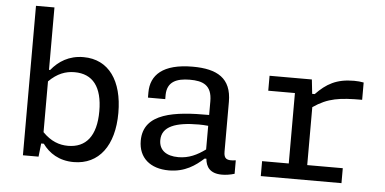

<svg xmlns="http://www.w3.org/2000/svg" viewBox="-52 -866 1964 979"><g transform="rotate(5 930.0 -376.5)"><path d="M560.5 -257.5C560.5 -421 489 -525.5 359 -525.5C284.5 -525.5 232 -491 195 -445.5H189V-765H94.5V0H174.5L182 -68H195.5C228.5 -22.5 279.5 12 355 12C484.5 12 560.5 -90.5 560.5 -257.5ZM189 -126.5V-386.5C232 -429.5 274.5 -445 320.5 -445C413.5 -445 463 -382 463 -257.5C463 -130 410.5 -68 319 -68C274 -68 231 -83.5 189 -126.5Z M918 -525.5C764.5 -525.5 704 -463.5 704 -375.5V-348.5H792.5V-370.5C793.5 -439 843 -457.5 908 -458C976 -458.5 1022.5 -440 1022.5 -357.5V-287.5C848 -288.5 686.5 -270 686.5 -126.5C686.5 -39 747 12 842 12C925 12 977.5 -26.5 1019 -64H1028C1031.5 -23 1052 10 1114 10C1133 10 1154.5 7 1178 0V-69C1131 -62 1117 -71.5 1117 -108.5V-363C1117 -484 1043.5 -525.5 918 -525.5ZM785.5 -138C785.5 -208.5 857 -234.5 975 -234.5C990 -234.5 1006.5 -233.5 1022.5 -232V-111C980.5 -80.5 938.5 -59.5 884.5 -59.5C822.5 -59.5 785.5 -87 785.5 -138Z M1528.5 -513.5H1312V-437H1448.5V-76.5H1312V0H1725V-76.5H1543V-373C1618.5 -425 1679 -432.5 1793 -432.5V-521C1777.5 -524 1762 -525.5 1743.5 -525.5C1653.5 -525.5 1602.5 -495.5 1549.5 -440.5H1536.5Z"/></g></svg>

Font: Monaspace Neon
Style: Regular
Weight: 400
Designer: Riley Cran & the Lettermatic Team
Foundry: Lettermatic
Version: Version 1.200 (Monaspace Neon)